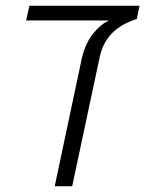

<svg xmlns="http://www.w3.org/2000/svg" viewBox="-20 -650 507 670"><path d="M170.9 0 265.6 -446.8Q272 -474.6 283.4 -498.3Q294.9 -522 308.6 -537.1Q318.8 -549.3 331.1 -559.8Q343.3 -570.3 353 -574.7L360.4 -578.6H71.3L82.5 -629.9H466.8L457.5 -584Q439.5 -578.1 419.9 -568.8Q400.4 -559.6 380.9 -543.5Q361.3 -526.9 347.4 -503.2Q333.5 -479.5 326.7 -445.3L231.9 0Z"/></svg>

Font: Open Sans SemiCondensed Light
Style: Italic
Weight: 300
Width: 4
Italic angle: -12°
Designer: Monotype Design Team
Foundry: Monotype Imaging Inc.
Version: Version 3.000